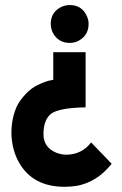

<svg xmlns="http://www.w3.org/2000/svg" viewBox="-20 -717 475 748"><path d="M415 -79.1Q358.4 -7.8 280.3 6.8Q256.8 10.7 231.4 10.7Q109.4 10.7 55.7 -81.1Q26.4 -130.9 24.4 -196.3Q24.4 -235.4 33.2 -268.1Q42 -300.8 56.6 -321.8Q71.3 -342.8 88.4 -358.9Q105.5 -375 123 -383.8Q140.6 -392.6 155.3 -397.9Q169.9 -403.3 178.7 -404.3L187.5 -406.2V-513.7H313.5V-298.8Q210.9 -296.9 179.7 -274.4Q149.4 -251 149.4 -194.3Q149.4 -142.6 199.2 -122.1Q218.8 -114.3 239.3 -114.3Q298.8 -115.2 335 -162.1ZM325.2 -624Q325.2 -580.1 287.1 -558.6Q270.5 -549.8 252 -549.8Q208 -549.8 186.5 -587.9Q177.7 -605.5 177.7 -624Q177.7 -668 215.8 -688.5Q232.4 -697.3 252 -697.3Q296.9 -697.3 316.4 -658.2Q325.2 -641.6 325.2 -624Z"/></svg>

Font: Post No Bills Colombo ExtraBold
Style: Regular
Weight: 800
Designer: Kosala Senevirathne, Siva Puranthara, Lasantha Premarathna, Tharique Azeez
Foundry: Mooniak
Version: Version 1.220 ; ttfautohint (v1.6)